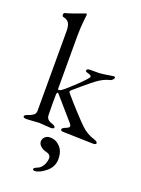

<svg xmlns="http://www.w3.org/2000/svg" viewBox="-179 -783 837 1136"><g transform="rotate(20 239.5 -215.0)"><path d="M190.9 274.9Q177.7 274.9 178.2 266.6Q178.2 258.8 198.7 251Q219.7 243.2 232.4 220.7Q245.1 198.2 245.1 174.8Q245.1 151.4 214.8 145Q196.3 141.1 180.7 127.9Q165 114.3 165 97.7Q165 81.1 177.7 68.8Q190.4 56.6 210.9 57.1Q247.1 57.1 272.9 85Q298.8 112.3 298.8 161.1Q298.8 210 259.3 242.2Q219.7 274.4 190.9 274.9ZM344.2 -399.9Q366.7 -399.9 439.9 -412.1Q447.8 -412.1 448.2 -405.3Q448.2 -398.9 441.4 -392.6Q434.6 -386.2 428.2 -383.8Q399.4 -377.9 367.2 -358.4Q335 -338.9 230 -247.1Q218.8 -238.3 227.1 -230Q263.2 -187 309.6 -136.7Q356 -86.4 374 -69.8Q410.2 -35.6 456.1 -22Q479 -14.6 479 -4.9Q479 4.9 459 4.9L276.9 0Q253.9 0 253.9 -8.8Q253.9 -20 275.9 -27.8Q297.9 -35.6 297.9 -45.9Q297.9 -50.8 291 -60.1L165 -205.1Q163.1 -208 159.2 -206.5Q155.3 -205.1 154.3 -192.4Q153.3 -179.7 153.8 -133.8Q153.8 -87.9 154.8 -64.9Q154.8 -34.2 189.9 -23.9Q212.9 -16.6 212.9 -6.8Q212.9 2.9 189.9 2.9L120.1 -2L42 2.9Q19 2.9 19 -6.3Q19 -15.6 37.1 -21.5Q55.2 -27.3 62 -32.2Q85 -42 85 -64.9V-565.9Q85 -601.1 74.7 -617.7Q64 -634.3 39.1 -639.2Q31.2 -640.6 31.2 -651.4Q31.2 -662.1 38.1 -664.1Q67.9 -670.9 155.8 -704.1H157.2L158.2 -705.1Q164.1 -705.1 164.1 -698.7Q164.1 -692.4 159.7 -656.2Q155.3 -620.1 154.8 -562V-231Q154.8 -222.2 165 -224.6Q175.3 -227.1 195.8 -245.1Q285.6 -324.2 310.1 -357.9Q311 -358.9 311 -360.8Q311 -372.1 285.2 -377.9Q272.9 -381.8 272.9 -386.2Q272.9 -400.4 294.9 -399.9Z"/></g></svg>

Font: EBGaramond
Style: Regular
Weight: 400
Version: Version 000.012g